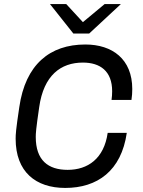

<svg xmlns="http://www.w3.org/2000/svg" viewBox="-20 -915 702 945"><path d="M575 -895H495L388 -806L306 -895H226L341 -750H419ZM400 -696C225 -696 105 -597 75 -388C58 -275 57 -253 57 -232C57 -69 156 10 301 10C459 10 577 -74 604 -261H510C492 -134 412 -79 313 -79C217 -79 156 -126 156 -241C156 -258 157 -279 173 -388C195 -544 279 -607 388 -607C473 -607 532 -565 532 -466C532 -452 531 -438 529 -423H627C630 -442 631 -460 631 -477C631 -624 533 -696 400 -696Z"/></svg>

Font: Chivo
Style: Italic
Weight: 400
Italic angle: -8°
Designer: Hector Gatti
Foundry: Omnibus-Type
Version: Version 1.003;PS 001.003;hotconv 1.0.70;makeotf.lib2.5.58329